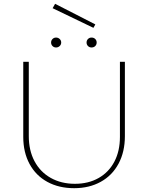

<svg xmlns="http://www.w3.org/2000/svg" viewBox="-20 -982 776 1007"><path d="M102 -264V-658H131V-268Q131 -193 161 -136.5Q191 -80 246 -49Q301 -18 373 -18Q444 -18 497.5 -48.5Q551 -79 580 -134.5Q609 -190 609 -264V-658H635V-268Q635 -186 602 -124Q569 -62 508.5 -28.5Q448 5 369 5Q289 5 228.5 -28Q168 -61 135 -122Q102 -183 102 -264ZM256 -939 269 -962 480 -854 470 -836ZM248 -759Q248 -770 255.5 -777.5Q263 -785 274 -785Q285 -785 293 -777.5Q301 -770 301 -759Q301 -748 293 -740.5Q285 -733 274 -733Q263 -733 255.5 -740.5Q248 -748 248 -759ZM434 -759Q434 -770 441.5 -777.5Q449 -785 460 -785Q472 -785 479.5 -777.5Q487 -770 487 -759Q487 -748 479.5 -740.5Q472 -733 460 -733Q449 -733 441.5 -740.5Q434 -748 434 -759Z"/></svg>

Font: Ysabeau Extralight
Style: Regular
Weight: 200
Designer: Christian Thalmann (Catharsis Fonts)
Version: Version 0.003